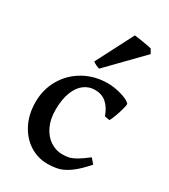

<svg xmlns="http://www.w3.org/2000/svg" viewBox="-184 -823 818 928"><g transform="rotate(30 224.5 -359.5)"><path d="M34.2 -216.8Q34.2 -286.1 67.6 -344Q101.1 -401.9 160.4 -435.3Q219.7 -468.8 293 -468.8Q327.1 -468.8 366.9 -457.8Q406.7 -446.8 422.4 -430.2Q423.8 -422.4 417.5 -398.9Q411.1 -375.5 402.1 -351.3Q393.1 -327.1 387.2 -318.4L359.4 -323.2Q345.2 -364.3 319.8 -387.2Q294.4 -410.2 253.9 -410.2Q221.7 -410.2 195.1 -390.6Q168.5 -371.1 152.6 -330.8Q136.7 -290.5 136.7 -230.5Q136.7 -179.7 155 -141.1Q173.3 -102.5 204.3 -81.8Q235.4 -61 272 -61Q293 -61 309.1 -64.7Q325.2 -68.4 347.4 -81.1Q369.6 -93.8 403.3 -120.1L427.2 -92.8Q386.7 -46.4 354.2 -22.9Q321.8 0.5 294.4 7.6Q267.1 14.6 231.9 14.6Q179.7 14.6 134.5 -13.4Q89.4 -41.5 61.8 -94.2Q34.2 -147 34.2 -216.8ZM182.1 -527.3 289.1 -734.4Q301.3 -733.4 338.9 -727.3Q376.5 -721.2 386.7 -718.3L400.4 -694.3L219.7 -508.8Q211.9 -510.3 200.2 -516.1Q188.5 -522 182.1 -527.3Z"/></g></svg>

Font: David Libre Medium
Style: Regular
Weight: 500
Version: Version 1.000